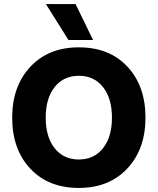

<svg xmlns="http://www.w3.org/2000/svg" viewBox="-20 -918 776 945"><path d="M696 -339Q696 -184 606.5 -88.5Q517 7 368 7Q218 7 129 -88Q40 -183 40 -339Q40 -494 129.5 -589.5Q219 -685 368 -685Q518 -685 607 -590Q696 -495 696 -339ZM249 -489.5Q205 -434 205 -339Q205 -244 249 -188.5Q293 -133 368 -133Q443 -133 487 -188.5Q531 -244 531 -339Q531 -434 487 -489.5Q443 -545 368 -545Q293 -545 249 -489.5ZM438 -721H317L206 -898H352Z"/></svg>

Font: Hind Guntur
Style: Bold
Weight: 700
Designer: Manushi Parikh, Hitesh Malaviya
Foundry: Indian Type Foundry
Version: Version 1.002;PS 1.0;hotconv 1.0.86;makeotf.lib2.5.63406; tt